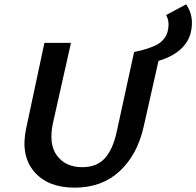

<svg xmlns="http://www.w3.org/2000/svg" viewBox="-20 -855 902 882"><path d="M835 -835Q873 -781 857 -708Q835 -614 708 -575L640 -273Q611 -144 529.5 -68.5Q448 7 323 7Q199 7 136.5 -67Q74 -141 100 -264L184 -658H306L224 -293Q202 -194 241.5 -140.5Q281 -87 358 -87Q425 -87 462 -128.5Q499 -170 516 -249L596 -616Q669 -631 704.5 -652Q740 -673 750 -710Q761 -755 743 -786Z"/></svg>

Font: EauTest
Style: Bold Italic
Weight: 700
Italic angle: -12°
Designer: Christian Thalmann (Catharsis Fonts)
Version: Version 0.001;PS 000.001;hotconv 1.0.88;makeotf.lib2.5.64775